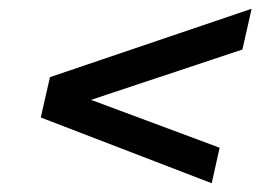

<svg xmlns="http://www.w3.org/2000/svg" viewBox="-20 -593 594 438"><path d="M554 -573 533 -480 151 -353 156 -377 481 -256 463 -175 73 -325 94 -417Z"/></svg>

Font: Instrument Sans Medium
Style: Italic
Weight: 500
Italic angle: -13°
Designer: Rodrigo Fuenzalida
Foundry: fragTYPE
Version: Version 1.000;gftools[0.9.28]